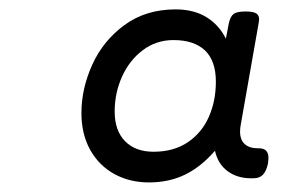

<svg xmlns="http://www.w3.org/2000/svg" viewBox="-20 -610 640 403"><path d="M543.5 -278.3Q543.5 -274.9 542.5 -267.1Q539.1 -251 532 -243.4Q524.9 -235.8 511.7 -235.8H506.8Q478 -235.8 457.8 -250.7Q437.5 -265.6 431.2 -293.5Q401.4 -259.3 367.9 -243.2Q334.5 -227.1 292.5 -227.1Q252 -227.1 219.7 -244.9Q187.5 -262.7 169.2 -295.7Q150.9 -328.6 150.9 -372.6Q150.9 -423.8 173.6 -474.1Q196.3 -524.4 241.2 -557.4Q286.1 -590.3 348.6 -590.3Q386.7 -590.3 413.3 -574Q439.9 -557.6 454.1 -528.8L460.4 -561.5Q463.4 -575.2 470.2 -580.6Q477.1 -585.9 495.6 -585.9Q511.2 -585.9 517.6 -582Q523.9 -578.1 523.9 -569.3Q523.9 -567.4 522.9 -561.5L485.4 -348.6Q483.9 -340.8 483.9 -334Q483.9 -316.4 493.7 -307.6Q503.4 -298.8 520.5 -298.8H522.5Q533.7 -298.8 538.6 -293.7Q543.5 -288.6 543.5 -278.3ZM433.1 -438.5Q433.1 -482.4 410.2 -504.2Q387.2 -525.9 344.2 -525.9Q308.1 -525.9 280 -504.9Q252 -483.9 236.3 -449.5Q220.7 -415 220.7 -376Q220.7 -335.9 242.4 -313.7Q264.2 -291.5 302.2 -291.5Q344.7 -291.5 374.3 -311.5Q403.8 -331.5 418.5 -365Q433.1 -398.4 433.1 -438.5Z"/></svg>

Font: Courier Prime
Style: Italic
Weight: 400
Italic angle: -10°
Designer: Alan Dague-Greene
Foundry: Quote-Unquote Apps
Version: Version 3.018